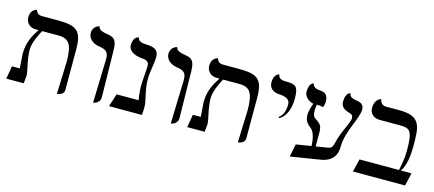

<svg xmlns="http://www.w3.org/2000/svg" viewBox="-47 -1001 3249 1437"><g transform="rotate(15 1577.0 -282.0)"><path d="M415 12C415 12 469 9 469 -33V-344C469 -487 430 -521 284 -521H158C131 -521 115 -534 109 -557C109 -557 60 -550 60 -487C60 -446 90 -413 137 -413H159C124 -359 90 -300 90 -212C90 -202 96 -135 98 -100H37L20 0H155L161 -58C161 -101 133 -173 133 -256C133 -306 166 -375 187 -413H312C400 -413 424 -368 424 -234Z M694 6C694 6 747 0 747 -51L741 -406C741 -504 710 -510 655 -519C634 -523 598 -529 593 -559C593 -559 542 -550 542 -494C542 -453 577 -421 626 -413C679 -405 704 -393 704 -336Z M1044 -272C1044 -330 1062 -391 1062 -448C1062 -508 1015 -516 969 -518C940 -519 905 -521 899 -554C899 -554 855 -554 855 -482C855 -442 899 -413 970 -409C997 -407 1017 -394 1017 -369C1017 -320 1008 -256 1008 -204C1008 -196 1008 -188 1009 -181C1011 -152 1013 -128 1018 -100H848L816 0H1070C1073 -14 1074 -35 1074 -63C1074 -115 1044 -182 1044 -272Z M1296 6C1296 6 1349 0 1349 -51L1343 -406C1343 -504 1312 -510 1257 -519C1236 -523 1200 -529 1195 -559C1195 -559 1144 -550 1144 -494C1144 -453 1179 -421 1228 -413C1281 -405 1306 -393 1306 -336Z M1817 12C1817 12 1871 9 1871 -33V-344C1871 -487 1832 -521 1686 -521H1560C1533 -521 1517 -534 1511 -557C1511 -557 1462 -550 1462 -487C1462 -446 1492 -413 1539 -413H1561C1526 -359 1492 -300 1492 -212C1492 -202 1498 -135 1500 -100H1439L1422 0H1557L1563 -58C1563 -101 1535 -173 1535 -256C1535 -306 1568 -375 1589 -413H1714C1802 -413 1826 -368 1826 -234Z M2069 -243C2135 -278 2145 -369 2145 -411C2145 -502 2127 -521 2057 -521C2026 -521 1991 -521 1986 -559C1986 -559 1944 -554 1944 -487C1944 -443 1975 -417 2029 -415C2078 -413 2108 -394 2108 -361C2108 -315 2098 -276 2063 -250Z M2467 -122 2388 -109V-219C2388 -274 2368 -286 2333 -309C2316 -320 2311 -339 2311 -364C2311 -378 2312 -395 2315 -413C2331 -413 2344 -413 2366 -408C2370 -417 2375 -440 2375 -451C2375 -519 2333 -521 2305 -523C2294 -524 2259 -527 2251 -561C2251 -561 2216 -557 2216 -487C2216 -451 2249 -422 2288 -413C2275 -377 2267 -343 2267 -323C2267 -276 2285 -257 2320 -229C2338 -214 2356 -169 2357 -104L2240 -85L2220 14L2433 -20C2523 -30 2569 -75 2569 -154C2569 -275 2653 -395 2653 -466C2653 -496 2636 -514 2601 -519C2554 -526 2542 -535 2536 -561C2536 -561 2499 -558 2499 -485C2499 -450 2523 -427 2571 -416C2587 -412 2596 -401 2596 -382C2596 -372 2587 -344 2569 -306C2496 -150 2538 -131 2467 -122Z M2924 -533H2817C2790 -533 2775 -555 2770 -578C2770 -578 2721 -569 2721 -497C2721 -456 2750 -425 2799 -425H2953C3034 -425 3056 -412 3056 -256C3056 -194 3045 -142 3036 -100H2730L2706 0H3110L3133 -100H3051C3090 -156 3094 -247 3094 -302C3094 -451 3092 -533 2924 -533Z"/></g></svg>

Font: Libertinus Sans
Style: Regular
Weight: 400
Designer: Philipp H. Poll, Khaled Hosny
Foundry: Caleb Maclennan
Version: Version 7.050;RELEASE